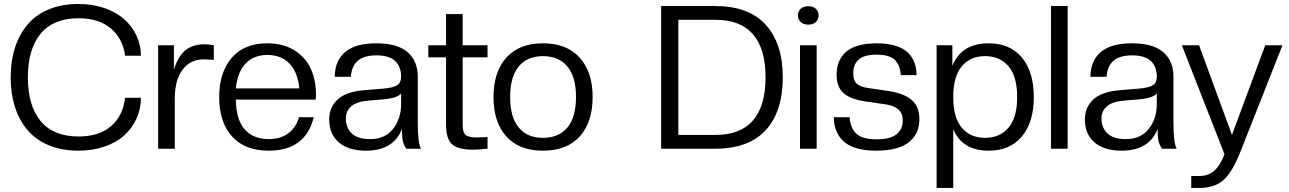

<svg xmlns="http://www.w3.org/2000/svg" viewBox="-20 -742 6432 958"><path d="M371.1 9.8Q289.1 9.8 224.4 -16.8Q159.7 -43.5 118.2 -91.8Q76.7 -140.1 54.9 -207.3Q33.2 -274.4 33.2 -356Q33.2 -437.5 54.9 -504.6Q76.7 -571.8 118.2 -620.4Q159.7 -668.9 224.4 -695.6Q289.1 -722.2 371.1 -722.2Q441.9 -722.2 501 -701.7Q560.1 -681.2 599.6 -646.2Q639.2 -611.3 661.1 -564.2Q683.1 -517.1 683.1 -463.9H604Q593.8 -547.9 533.9 -599.4Q474.1 -650.9 371.1 -650.9Q247.6 -650.9 183.3 -574.5Q119.1 -498 119.1 -356Q119.1 -213.9 183.3 -137.5Q247.6 -61 371.1 -61Q474.6 -61 534.2 -112.5Q593.8 -164.1 604 -253.9H683.1Q683.1 -199.2 661.6 -151.4Q640.1 -103.5 601.1 -67.6Q562 -31.7 502.4 -11Q442.9 9.8 371.1 9.8Z M852.1 0H769V-516.1H847.7V-394Q868.2 -460.9 904.8 -491Q941.4 -521 1000 -521Q1021.5 -521 1046.9 -516.1V-443.8L996.6 -445.8Q929.7 -445.8 890.9 -394.3Q852.1 -342.8 852.1 -249Z M1320.3 9.8Q1202.1 9.8 1137.9 -61Q1073.7 -131.8 1073.7 -257.8Q1073.7 -380.4 1135.7 -453.1Q1197.8 -525.9 1314.5 -525.9Q1392.1 -525.9 1447.8 -491.7Q1503.4 -457.5 1530 -400.4Q1556.6 -343.3 1556.6 -270Q1556.6 -252.9 1554.7 -245.1H1156.7Q1158.2 -144 1201.4 -95.9Q1244.6 -47.9 1320.3 -47.9Q1380.4 -47.9 1418.9 -77.1Q1457.5 -106.4 1471.7 -157.2H1545.4Q1526.9 -77.1 1470.9 -33.7Q1415 9.8 1320.3 9.8ZM1156.7 -300.8H1473.6Q1465.3 -383.3 1423.8 -425.5Q1382.3 -467.8 1314.5 -467.8Q1246.6 -467.8 1205.8 -425.5Q1165 -383.3 1156.7 -300.8Z M1805.2 9.8Q1718.3 9.8 1670.4 -31.7Q1622.6 -73.2 1622.6 -146Q1622.6 -206.5 1664.3 -245.4Q1706.1 -284.2 1796.4 -292L1891.1 -299.8Q1942.9 -304.2 1962.2 -317.1Q1981.4 -330.1 1981.4 -358.9Q1981.4 -410.2 1951.2 -438Q1920.9 -465.8 1858.4 -465.8Q1797.9 -465.8 1766.4 -439.7Q1734.9 -413.6 1730.5 -358.9H1650.4Q1650.4 -438 1701.4 -481.9Q1752.4 -525.9 1857.4 -525.9Q1962.4 -525.9 2013.4 -481.9Q2064.5 -438 2064.5 -358.9V-131.8Q2064.5 -28.3 2080.6 0H2007.3Q1995.1 -17.1 1990.2 -37.4Q1985.4 -57.6 1985.4 -98.1Q1943.4 9.8 1805.2 9.8ZM1827.1 -47.9Q1900.4 -47.9 1940.9 -98.4Q1981.4 -148.9 1981.4 -225.1V-275.9Q1963.4 -252.4 1891.1 -246.1L1820.3 -240.2Q1761.2 -235.8 1733.4 -212.4Q1705.6 -189 1705.6 -150.9Q1705.6 -104 1735.6 -75.9Q1765.6 -47.9 1827.1 -47.9Z M2341.3 4.9Q2266.1 4.9 2235.8 -22Q2205.6 -48.8 2205.6 -120.1V-456.1H2117.2V-516.1H2205.6V-671.9H2288.6V-516.1H2412.6V-456.1H2288.6V-118.2Q2288.6 -81.5 2303.2 -68.8Q2317.9 -56.2 2358.4 -56.2L2412.6 -58.1V0Q2362.3 4.9 2341.3 4.9Z M2689 9.8Q2570.8 9.8 2506.6 -61Q2442.4 -131.8 2442.4 -257.8Q2442.4 -383.3 2506.6 -454.6Q2570.8 -525.9 2689 -525.9Q2807.6 -525.9 2872.3 -454.6Q2937 -383.3 2937 -257.8Q2937 -131.8 2872.6 -61Q2808.1 9.8 2689 9.8ZM2689 -54.2Q2768.6 -54.2 2811.3 -106Q2854 -157.7 2854 -257.8Q2854 -357.9 2811.3 -409.9Q2768.6 -461.9 2689 -461.9Q2610.4 -461.9 2567.9 -409.9Q2525.4 -357.9 2525.4 -257.8Q2525.4 -157.7 2567.9 -106Q2610.4 -54.2 2689 -54.2Z M3885.7 -356Q3885.7 -186 3801 -93Q3716.3 0 3547.9 0H3278.8V-711.9H3547.9Q3715.8 -711.9 3800.8 -618.4Q3885.7 -524.9 3885.7 -356ZM3550.8 -643.1H3364.7V-68.8H3550.8Q3674.8 -68.8 3737.3 -141.4Q3799.8 -213.9 3799.8 -356Q3799.8 -498 3737.3 -570.6Q3674.8 -643.1 3550.8 -643.1Z M4054.7 0H3971.7V-516.1H4054.7ZM4012.7 -619.1Q3988.8 -619.1 3975.1 -632.1Q3961.4 -645 3961.4 -665Q3961.4 -685.1 3975.1 -698Q3988.8 -710.9 4012.7 -710.9Q4037.1 -710.9 4050.8 -698Q4064.5 -685.1 4064.5 -665Q4064.5 -645 4050.8 -632.1Q4037.1 -619.1 4012.7 -619.1Z M4353.5 9.8Q4241.7 9.8 4191.2 -34.9Q4140.6 -79.6 4140.6 -157.2H4219.2Q4223.1 -103.5 4252.4 -75.2Q4281.7 -46.9 4354.5 -46.9Q4484.4 -46.9 4484.4 -143.1Q4484.4 -208.5 4399.4 -221.2L4298.3 -235.8Q4223.6 -246.6 4189 -277.3Q4154.3 -308.1 4154.3 -369.1Q4154.3 -402.8 4164.6 -430.2Q4174.8 -457.5 4197.3 -479.5Q4219.7 -501.5 4259.5 -513.7Q4299.3 -525.9 4353.5 -525.9Q4408.2 -525.9 4448 -513.7Q4487.8 -501.5 4510.3 -479.2Q4532.7 -457 4543 -429.4Q4553.2 -401.9 4553.2 -367.2H4474.6Q4472.7 -390.1 4467.5 -406Q4462.4 -421.9 4450.2 -437.5Q4438 -453.1 4413.8 -461.2Q4389.6 -469.2 4353.5 -469.2Q4292 -469.2 4264.6 -445.3Q4237.3 -421.4 4237.3 -375Q4237.3 -339.8 4255.6 -324Q4273.9 -308.1 4309.6 -303.2L4411.6 -288.1Q4488.3 -276.9 4527.8 -244.1Q4567.4 -211.4 4567.4 -147Q4567.4 -113.3 4555.9 -85.9Q4544.4 -58.6 4520 -36.6Q4495.6 -14.6 4453.4 -2.4Q4411.1 9.8 4353.5 9.8Z M4914.1 9.8Q4779.8 9.8 4736.3 -98.1V195.8H4653.3V-516.1H4731.9V-413.1Q4776.4 -525.9 4914.1 -525.9Q5019 -525.9 5078.6 -455.1Q5138.2 -384.3 5138.2 -257.8Q5138.2 -131.8 5078.6 -61Q5019 9.8 4914.1 9.8ZM4895 -54.2Q4969.2 -54.2 5012.2 -105Q5055.2 -155.8 5055.2 -257.8Q5055.2 -360.4 5012.2 -411.1Q4969.2 -461.9 4895 -461.9Q4821.3 -461.9 4778.8 -411.1Q4736.3 -360.4 4736.3 -257.8Q4736.3 -155.8 4778.8 -105Q4821.3 -54.2 4895 -54.2Z M5307.1 0H5224.1V-711.9H5307.1Z M5575.7 9.8Q5488.8 9.8 5440.9 -31.7Q5393.1 -73.2 5393.1 -146Q5393.1 -206.5 5434.8 -245.4Q5476.6 -284.2 5566.9 -292L5661.6 -299.8Q5713.4 -304.2 5732.7 -317.1Q5752 -330.1 5752 -358.9Q5752 -410.2 5721.7 -438Q5691.4 -465.8 5628.9 -465.8Q5568.4 -465.8 5536.9 -439.7Q5505.4 -413.6 5501 -358.9H5420.9Q5420.9 -438 5471.9 -481.9Q5522.9 -525.9 5627.9 -525.9Q5732.9 -525.9 5783.9 -481.9Q5835 -438 5835 -358.9V-131.8Q5835 -28.3 5851.1 0H5777.8Q5765.6 -17.1 5760.7 -37.4Q5755.9 -57.6 5755.9 -98.1Q5713.9 9.8 5575.7 9.8ZM5597.7 -47.9Q5670.9 -47.9 5711.4 -98.4Q5752 -148.9 5752 -225.1V-275.9Q5733.9 -252.4 5661.6 -246.1L5590.8 -240.2Q5531.7 -235.8 5503.9 -212.4Q5476.1 -189 5476.1 -150.9Q5476.1 -104 5506.1 -75.9Q5536.1 -47.9 5597.7 -47.9Z M5923.8 195.8V136.2H5963.9Q6008.8 136.2 6038.3 110.4Q6067.9 84.5 6089.8 27.8L5877 -516.1H5962.9L6127 -68.8L6293 -516.1H6378.9L6168 18.1Q6127.4 120.1 6082.8 158Q6038.1 195.8 5963.9 195.8Z"/></svg>

Font: Creato Display
Style: Regular
Weight: 400
Version: Version 1.000